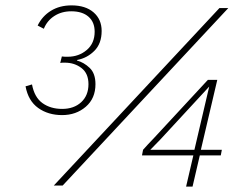

<svg xmlns="http://www.w3.org/2000/svg" viewBox="-20 -690 903 714"><path d="M211 -262Q159 -262 122 -288.5Q85 -315 75 -369L99 -376Q108 -328 138 -306.5Q168 -285 211 -285Q255 -285 282 -310Q309 -335 309 -377Q309 -417 283 -437Q257 -457 221 -457Q217 -457 213 -457Q209 -457 204 -456L210 -480Q216 -479 221.5 -479Q227 -479 232 -479Q273 -479 302.5 -504Q332 -529 332 -572Q332 -608 309 -628Q286 -648 245 -648Q209 -648 182 -630.5Q155 -613 143 -583L120 -595Q137 -630 169.5 -650Q202 -670 246 -670Q298 -670 328 -644Q358 -618 358 -575Q358 -528 331 -501Q304 -474 267 -467L266 -465Q292 -458 313.5 -437.5Q335 -417 335 -377Q335 -324 299 -293Q263 -262 211 -262ZM180 0 796 -660H829L213 0ZM672 4 699 -112H508L512 -133Q523 -145 531.5 -154.5Q540 -164 552 -176L753 -393H788L727 -133H805L801 -112H723L696 4ZM539 -133H703L758 -368L577 -172Q568 -163 558 -152.5Q548 -142 539 -133Z"/></svg>

Font: Work Sans ExtraLight
Style: Italic
Weight: 200
Italic angle: -13°
Designer: Wei Huang
Foundry: Wei Huang
Version: Version 2.012; ttfautohint (v1.8.3)